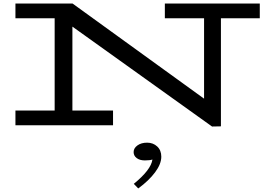

<svg xmlns="http://www.w3.org/2000/svg" viewBox="-20 -706 1495 1082"><path d="M1444 -603H1225V6L1175 7L388 -556V-83H617V0H67V-83H288V-603H67V-686H389L1130 -150V-603H909V-686H1444ZM759 356 734 330Q831 251 839 193Q824 198 796 198Q768 198 750.5 185Q733 172 733 151Q733 129 754.5 113.5Q776 98 809 98Q843 98 866 119.5Q889 141 889 177Q889 218 854 265Q819 312 759 356Z"/></svg>

Font: BioRhyme Expanded
Style: Regular
Weight: 400
Width: 7
Designer: Aoife Mooney
Foundry: Aoife Mooney Type
Version: Version 1.000